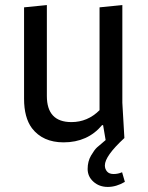

<svg xmlns="http://www.w3.org/2000/svg" viewBox="-20 -550 583 758"><path d="M394 103Q394 117 402.5 127Q411 137 428.5 137Q446 137 462 130L473 168Q439 188 405.5 188Q372 188 349 167.5Q326 147 326 117Q326 87 339.5 64Q353 41 363 32Q373 23 397 3L387 -56H383Q326 12 231 12Q149 12 106 -44Q75 -86 75 -160V-521L165 -530V-171Q165 -68 262 -68Q326 -68 373 -115V-521L463 -530V-144L471 -6V-5Q394 66 394 103Z"/></svg>

Font: Magra
Style: Regular
Weight: 400
Designer: Viviana Monsalve
Foundry: Viviana Monsalve
Version: Version 1.001